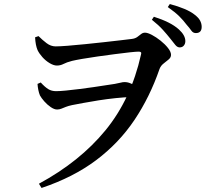

<svg xmlns="http://www.w3.org/2000/svg" viewBox="-20 -861 1040 952"><path d="M871 -626Q859 -626 849 -638.5Q839 -651 824 -670Q809 -689 788 -712.5Q767 -736 733 -763L743 -778Q784 -765 815 -749.5Q846 -734 867 -715Q899 -686 899 -657Q899 -644 891.5 -635Q884 -626 871 -626ZM173 50Q376 -60 503 -215Q630 -370 679 -590Q682 -599 678.5 -602Q675 -605 668 -605Q655 -605 623 -601.5Q591 -598 549 -592.5Q507 -587 464.5 -581Q422 -575 387.5 -569Q353 -563 337 -559Q310 -552 295 -544Q280 -536 262 -536Q246 -536 226 -548Q206 -560 190 -578Q174 -596 166 -613Q161 -625 158 -640.5Q155 -656 154 -676L171 -682Q190 -663 211 -647Q232 -631 256 -631Q275 -631 314.5 -634Q354 -637 402 -642Q450 -647 496.5 -652Q543 -657 580 -661.5Q617 -666 634 -668Q650 -670 660.5 -677.5Q671 -685 679.5 -692Q688 -699 699 -699Q712 -699 733 -688Q754 -677 776 -659.5Q798 -642 813 -623Q828 -604 828 -589Q828 -576 816 -566Q804 -556 790.5 -545.5Q777 -535 771 -519Q723 -380 646.5 -266Q570 -152 457 -67Q344 18 186 71ZM263 -318Q249 -318 231.5 -330Q214 -342 199.5 -358.5Q185 -375 178 -388Q173 -400 170 -415Q167 -430 166 -445L182 -452Q203 -429 219.5 -419Q236 -409 258 -409Q277 -409 307 -412Q337 -415 373 -419.5Q409 -424 443.5 -429Q478 -434 506 -438.5Q534 -443 549 -445Q566 -448 577.5 -451Q589 -454 597 -454Q613 -454 626.5 -448Q640 -442 652 -437L634 -380Q597 -379 554 -374.5Q511 -370 469.5 -363.5Q428 -357 393.5 -350.5Q359 -344 338 -340Q319 -336 306.5 -331Q294 -326 284 -322Q274 -318 263 -318ZM951 -697Q937 -697 928.5 -709.5Q920 -722 904 -740Q890 -759 869.5 -779.5Q849 -800 812 -826L822 -841Q863 -830 894 -817Q925 -804 944 -789Q964 -774 972 -759Q980 -744 980 -728Q980 -697 951 -697Z"/></svg>

Font: Noto Serif KR SemiBold
Style: Regular
Weight: 600
Designer: Ryoko NISHIZUKA 西塚涼子 (kana & ideographs); Frank Grießhammer (Latin, Greek & Cyrillic); Wenlong ZHANG 张文龙 (bopomofo); San
Foundry: Adobe
Version: Version 2.003-H1;hotconv 1.1.1;makeotfexe 2.6.0